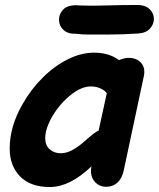

<svg xmlns="http://www.w3.org/2000/svg" viewBox="-20 -752 640 773"><path d="M181 1Q261 1 348 -82L347 -74Q343 -42 361 -21Q379 0 408 0Q434 0 452.5 -16.5Q471 -33 478 -65L559 -445Q566 -478 548.5 -498.5Q531 -519 497 -519Q481 -519 459 -510Q419 -540 359 -540Q307 -540 253.5 -513.5Q200 -487 152.5 -440Q105 -393 71 -333Q19 -243 19 -154Q19 -85 60.5 -42Q102 1 181 1ZM224 -135Q198 -135 180 -151Q162 -167 162 -196Q162 -222 175.5 -253.5Q189 -285 212 -315.5Q235 -346 264 -369Q307 -404 346 -404Q367 -404 384.5 -396Q402 -388 410 -377L377 -226Q365 -223 325 -187Q298 -163 273.5 -149Q249 -135 224 -135ZM331 -613H420Q472 -613 535 -617Q568 -619 584 -637Q600 -655 599.5 -677Q599 -699 582 -715.5Q565 -732 533 -732Q471 -732 404 -730Q336 -728 282 -731Q249 -730 233 -712Q217 -694 217.5 -671Q218 -648 235.5 -631.5Q253 -615 286 -616Q312 -613 331 -613Z"/></svg>

Font: Balsamiq Sans
Style: Bold Italic
Weight: 700
Italic angle: -12°
Designer: Michael Angeles
Foundry: Balsamiq SRL
Version: Version 1.020; ttfautohint (v1.8.4.7-5d5b);gftools[0.9.26]